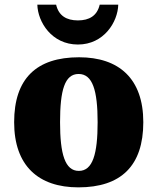

<svg xmlns="http://www.w3.org/2000/svg" viewBox="-20 -798 680 828"><path d="M316 -606C428 -606 488 -703 490 -778H410C399 -730 365 -710 316 -710C267 -710 233 -730 222 -778H141C143 -703 203 -606 316 -606ZM318 10C502 10 598 -83 598 -271C598 -459 493 -551 321 -551C137 -551 41 -459 41 -271C41 -83 146 10 318 10ZM320 -61C260 -61 239 -134 239 -271C239 -409 259 -479 319 -479C379 -479 401 -409 401 -271C401 -134 380 -61 320 -61Z"/></svg>

Font: UArctic Serif Black
Style: Regular
Weight: 900
Designer: Customization by Puisto advertising & original work Monotype Design Team
Foundry: Monotype Imaging Inc.
Version: Version 2.004